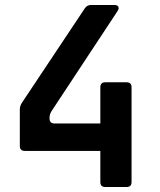

<svg xmlns="http://www.w3.org/2000/svg" viewBox="-20 -750 640 770"><path d="M402.4 0Q382.4 0 382.4 -20V-144.8H79.5Q59.5 -144.8 59.5 -164.8V-312Q59.5 -323.6 67.1 -336.6L320.4 -717Q329.6 -730 344.4 -730H438.7Q450.7 -730 454.5 -723.3Q458.3 -716.6 451.7 -706L186.3 -303.7Q178.7 -290.7 178.7 -279.1V-274.9Q178.7 -254.9 198.7 -254.9H382.4V-400Q382.4 -420 402.4 -420H487.6Q507.6 -420 507.6 -400V-20Q507.6 0 487.6 0Z"/></svg>

Font: Pitagon Sans Mono
Style: Regular
Weight: 400
Monospace: yes
Designer: Travis Tran
Foundry: Pitagon
Version: Version 1.001;gftools[0.9.26]